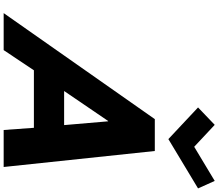

<svg xmlns="http://www.w3.org/2000/svg" viewBox="-92 -1100 1192 1048"><g transform="rotate(90 504.0 -576.0)"><path d="M1008.4 -1061 967.5 -1152 781.2 -1040 661.5 -1152 566.4 -1061 739.2 -899ZM804.2 -825H630.2L51.5 0H253.5L363.6 -165H677.6L689.5 0H891.5ZM662.8 -330H476.8L640.2 -570H642.2Z"/></g></svg>

Font: Hussar
Style: BdOblThree
Weight: 700
Foundry: Cannot Into Space Fonts
Version: Version 2.00